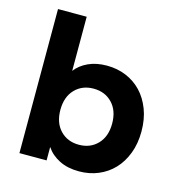

<svg xmlns="http://www.w3.org/2000/svg" viewBox="-102 -759 807 860"><g transform="rotate(15 301.5 -329.0)"><path d="M340 10Q287 10 248.5 -9.5Q210 -29 188 -62V0H62V-668H195V-417Q217 -446 254 -463Q291 -480 340 -480Q388 -480 429 -463Q470 -446 500 -414.5Q530 -383 547.5 -337.5Q565 -292 565 -235Q565 -178 547.5 -132.5Q530 -87 500 -55.5Q470 -24 429 -7Q388 10 340 10ZM309 -105Q362 -105 395.5 -140Q429 -175 429 -235Q429 -295 395.5 -330Q362 -365 309 -365Q256 -365 222.5 -330Q189 -295 189 -235Q189 -175 222.5 -140Q256 -105 309 -105Z"/></g></svg>

Font: Celebes
Style: Bold
Weight: 700
Designer: Anugrah Pasau
Foundry: Lafontype
Version: Version 1.000; ttfautohint (v1.8.4)